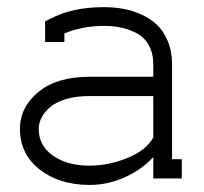

<svg xmlns="http://www.w3.org/2000/svg" viewBox="-20 -502 575 540"><path d="M491.2 0H411.1V-60.1Q377.9 -24.4 330.6 -3.2Q283.2 18.1 231.9 18.1Q147 18.1 91.6 -25.4Q36.1 -68.8 36.1 -139.2Q36.1 -200.7 88.1 -243.4Q140.1 -286.1 231.9 -286.1H411.1V-320.8Q411.1 -352.1 398.7 -374.5Q386.2 -397 365 -408.2Q343.8 -419.4 321 -424.3Q298.3 -429.2 272 -429.2Q213.9 -429.2 161.1 -408.2V-383.8H106.9V-441.9L121.1 -449.2Q183.6 -481.9 272 -481.9Q299.3 -481.9 325 -477.5Q350.6 -473.1 376.5 -461.7Q402.3 -450.2 421.1 -432.6Q439.9 -415 451.9 -386.2Q463.9 -357.4 463.9 -320.8V-54.2H491.2ZM231.9 -231.9Q194.8 -231.9 166 -223.4Q137.2 -214.8 121.1 -200.9Q105 -187 96.9 -171.4Q88.9 -155.8 88.9 -139.2Q88.9 -92.8 128.7 -64.5Q168.5 -36.1 231.9 -36.1Q284.7 -36.1 337.6 -57.4Q390.6 -78.6 411.1 -115.2V-231.9Z"/></svg>

Font: Rawengulk
Style: Demibold
Weight: 600
Version: Version 0.92